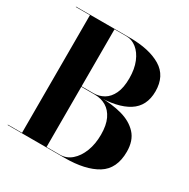

<svg xmlns="http://www.w3.org/2000/svg" viewBox="-168 -902 1034 1053"><g transform="rotate(30 349.0 -375.0)"><path d="M17 0V-2.5H347Q387.5 -2.5 419 -29.8Q450.5 -57 468.8 -103.8Q487 -150.5 487 -210Q487 -269.5 468.8 -308Q450.5 -346.5 419 -365Q387.5 -383.5 347 -383.5H237V-386H377Q455 -386 518.2 -368.8Q581.5 -351.5 619 -310.8Q656.5 -270 656.5 -200Q656.5 -91.5 582.8 -45.8Q509 0 377 0ZM106.5 -1.5V-748.5H262V-1.5ZM237 -384V-386.5H337Q372.5 -386.5 402 -403.8Q431.5 -421 449.2 -458.2Q467 -495.5 467 -555Q467 -614.5 449.2 -657.5Q431.5 -700.5 402 -724Q372.5 -747.5 337 -747.5H17V-750H357Q481.5 -750 554.2 -706.2Q627 -662.5 627 -565Q627 -471.5 558 -427.8Q489 -384 357 -384Z"/></g></svg>

Font: Bodoni Moda 72pt
Style: Bold
Weight: 700
Designer: Owen Earl
Foundry: indestructible type
Version: Version 2.004